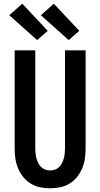

<svg xmlns="http://www.w3.org/2000/svg" viewBox="-20 -1006 540 1034"><path d="M250 8Q223 8 196 2.5Q169 -3 146 -17Q123 -31 105.5 -52.5Q88 -74 77.5 -99Q67 -124 63 -151Q59 -178 59 -205V-735H170V-205Q170 -192 171.5 -178.5Q173 -165 176.5 -152.5Q180 -140 186 -128Q192 -116 201.5 -106.5Q211 -97 224 -92.5Q237 -88 250 -88Q263 -88 276 -92.5Q289 -97 298.5 -106.5Q308 -116 314 -128Q320 -140 323.5 -152.5Q327 -165 328.5 -178.5Q330 -192 330 -205V-735H441V-205Q441 -178 437 -151Q433 -124 422.5 -99Q412 -74 394.5 -52.5Q377 -31 354 -17Q331 -3 304 2.5Q277 8 250 8ZM350 -790 200 -924 270 -986 407 -840ZM180 -790 30 -924 100 -986 237 -840Z"/></svg>

Font: Iosevka Term Curly
Style: Bold
Weight: 700
Designer: Belleve Invis
Foundry: Belleve Invis
Version: Version 32.3.0